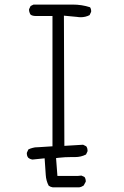

<svg xmlns="http://www.w3.org/2000/svg" viewBox="-20 -743 540 836"><path d="M290 -59.1H307.1Q333 -59.1 354.5 -70.3L360.8 -83.5Q361.3 -85 361.3 -88.1Q361.3 -91.3 360.1 -96.2Q358.9 -101.1 355.5 -106L341.8 -112.8L260.3 -107.9L258.3 -674.8L315.4 -669.4Q323.7 -668 331.5 -668Q352.5 -668 370.1 -677.2L376.5 -690.9Q377 -692.4 377 -693.4Q377 -704.1 372.1 -711.4Q336.4 -723.1 295.9 -723.1H126L113.3 -716.8L106.9 -703.6Q106.4 -702.1 106.4 -700.7Q106.4 -699.2 106.7 -697.3Q106.9 -695.3 107.4 -692.6Q107.9 -689.9 108.9 -688Q110.4 -683.1 113.3 -679.2Q121.1 -673.3 136.7 -673.3H208.5V-106Q170.9 -103 154.3 -102.5Q137.7 -102.1 132.3 -101.3Q127 -100.6 122.1 -99.1Q112.3 -96.7 103.5 -92.3L97.2 -78.6Q96.7 -77.1 96.7 -73.7Q96.7 -70.3 98.1 -65.4Q99.6 -60.5 103 -56.2Q110.8 -49.8 121.6 -48.3L174.3 -53.7L179.2 18.6Q180.7 43.9 191.9 65.4Q199.7 71.3 210 72.8H324.2Q335 71.3 344.2 64.9L353 48.8Q353.5 47.9 353.5 46.9Q353.5 35.6 348.1 27.8L334.5 21.5L320.3 22.9H230L224.1 -54.7L236.8 -56.2Q262.7 -59.1 290 -59.1Z"/></svg>

Font: NaikaiFont
Style: ExtraLight
Weight: 200
Version: Version 1.89